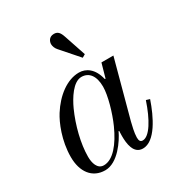

<svg xmlns="http://www.w3.org/2000/svg" viewBox="-163 -791 863 918"><g transform="rotate(-30 268.0 -332.0)"><path d="M230 -640C230 -629 235 -615 244 -605L329 -508L346 -518L306 -637C297 -664 287 -676 266 -676C236 -676 230 -650 230 -640ZM42 -125C42 -44 82 12 154 12C224 12 282 -76 302 -119L305 -117C305 -117 304 -110 304 -90C304 -50 310 12 362 12C430 12 481 -94 509 -176L489 -182C459 -92 418 -22 380 -22C366 -22 362 -32 362 -49C362 -73 372 -113 376 -129L461 -444H395L373 -366L369 -368C354 -432 315 -456 277 -456C211 -456 146 -406 101 -335C77 -297 42 -216 42 -125ZM114 -85C114 -157 137 -247 170 -320C191 -366 231 -432 277 -432C318 -432 344 -400 344 -340C344 -292 320 -208 294 -150C258 -70 211 -12 160 -12C124 -12 114 -52 114 -85Z"/></g></svg>

Font: Old Standard
Style: Italic
Weight: 400
Italic angle: -15.2°
Designer: Alexey Kryukov <alexios@thessalonica.org.ru>
Version: Version 2.0